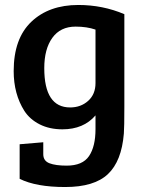

<svg xmlns="http://www.w3.org/2000/svg" viewBox="-20 -538 584 772"><path d="M59 181V42L154 34V82Q154 109 179 118.5Q204 128 248 128Q312 128 338 89.5Q364 51 364 -19V-74Q316 -18 231 -18Q179 -18 139.5 -38Q100 -58 78 -92Q35 -160 35 -252Q35 -383 106 -450.5Q177 -518 295 -518Q393 -518 480 -481V-110Q480 -25 478 -1Q469 110 414 162Q359 214 242 214Q125 214 59 181ZM364 -204V-419Q329 -431 284 -431Q223 -431 190.5 -386Q158 -341 158 -264Q158 -106 262 -106Q305 -106 334.5 -132.5Q364 -159 364 -204Z"/></svg>

Font: Bree Serif
Style: Regular
Weight: 400
Designer: Veronika Burian, Jos Scaglione
Foundry: TypeTogether
Version: Version 1.001